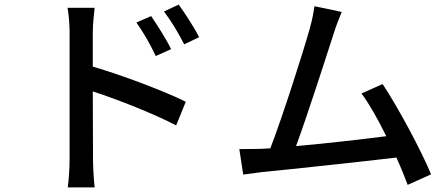

<svg xmlns="http://www.w3.org/2000/svg" viewBox="-20 -768 1952 836"><path d="M847 -606C825 -650 784 -712 758 -748L694 -718C728 -673 754 -629 782 -575ZM725 -554C704 -598 663 -661 638 -698L574 -670C606 -624 633 -578 658 -524ZM384 -627C384 -662 389 -703 392 -734H274C280 -703 283 -658 283 -627V-75C283 -38 280 14 275 48H392C388 12 385 -45 385 -75L384 -370C489 -336 645 -275 747 -222L789 -325C694 -372 511 -441 384 -478Z M1857 -9C1815 -111 1713 -301 1646 -402L1554 -361C1587 -317 1626 -248 1662 -175C1560 -162 1399 -143 1269 -132C1316 -258 1403 -529 1432 -619C1445 -662 1458 -690 1468 -716L1349 -741C1345 -713 1341 -687 1328 -641C1301 -544 1210 -259 1157 -122C1142 -121 1129 -121 1118 -120C1089 -119 1052 -119 1022 -119L1039 -8C1068 -11 1099 -16 1123 -19C1248 -31 1554 -64 1706 -82C1726 -38 1743 4 1755 37Z"/></svg>

Font: Kinto Sans Med
Style: Regular
Weight: 500
Designer: Authors: Ryoko NISHIZUKA  (kana & ideographs); Paul D. Hunt (Latin, Greek & Cyrillic); Wenlong ZHANG  (bopomofo); Sandol
Foundry: Adobe Systems Incorporated, ookami Inc.
Version: Version 0.001